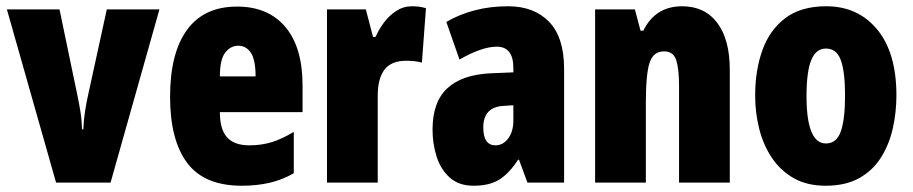

<svg xmlns="http://www.w3.org/2000/svg" viewBox="-20 -583 2915 613"><path d="M159 0 2 -553H170L226 -284Q232 -256 236.5 -228.5Q241 -201 242 -170H246Q247 -196 251 -224Q255 -252 262 -283L321 -553H489L333 0Z M737 -562Q836 -562 891 -497Q946 -432 946 -310V-225H682Q682 -170 705 -144.5Q728 -119 776 -119Q814 -119 847 -129Q880 -139 918 -162V-30Q882 -9 841 0.5Q800 10 752 10Q632 10 577.5 -63Q523 -136 523 -274Q523 -413 577 -487.5Q631 -562 737 -562ZM741 -437Q716 -437 699 -415Q682 -393 682 -339H796Q796 -392 781 -414.5Q766 -437 741 -437Z M1295 -563Q1305 -563 1315 -562Q1325 -561 1340 -557L1327 -383Q1308 -389 1277 -389Q1229 -389 1207.5 -360.5Q1186 -332 1186 -278V0H1024V-553H1148L1171 -465H1179Q1189 -488 1205.5 -510.5Q1222 -533 1245 -548Q1268 -563 1295 -563Z M1602 -563Q1685 -563 1733 -513.5Q1781 -464 1781 -363V0H1664L1637 -73H1634Q1607 -31 1575.5 -10.5Q1544 10 1492 10Q1445 10 1416 -16Q1387 -42 1374 -83Q1361 -124 1361 -169Q1361 -258 1408.5 -301.5Q1456 -345 1547 -349L1619 -352V-366Q1619 -434 1566 -434Q1519 -434 1447 -393L1405 -513Q1446 -537 1495.5 -550Q1545 -563 1602 -563ZM1589 -245Q1523 -242 1523 -176Q1523 -119 1562 -119Q1586 -119 1602.5 -141Q1619 -163 1619 -198V-247Z M2158 -563Q2230 -563 2270 -510Q2310 -457 2310 -360V0H2148V-308Q2148 -363 2139 -391Q2130 -419 2100 -419Q2066 -419 2054 -383Q2042 -347 2042 -253V0H1880V-553H2007L2025 -485H2034Q2072 -563 2158 -563Z M2842 -278Q2842 -225 2830.5 -173.5Q2819 -122 2793 -80.5Q2767 -39 2723.5 -14.5Q2680 10 2616 10Q2557 10 2514.5 -14Q2472 -38 2444.5 -79Q2417 -120 2404 -171.5Q2391 -223 2391 -278Q2391 -358 2414 -422.5Q2437 -487 2487 -525Q2537 -563 2618 -563Q2719 -563 2780.5 -489Q2842 -415 2842 -278ZM2555 -276Q2555 -125 2617 -125Q2651 -125 2664.5 -163.5Q2678 -202 2678 -278Q2678 -354 2664.5 -391Q2651 -428 2617 -428Q2585 -428 2570 -391Q2555 -354 2555 -276Z"/></svg>

Font: Noto Sans Khmer UI ExtraCondensed Black
Style: Regular
Weight: 900
Width: 2
Designer: Danh Hong and the Monotype Design Team
Foundry: Monotype Imaging Inc.
Version: Version 2.002; ttfautohint (v1.8.4.7-5d5b)